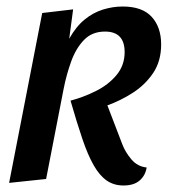

<svg xmlns="http://www.w3.org/2000/svg" viewBox="-20 -550 521 590"><path d="M359.7 20Q329.7 20 307.7 4.6Q285.7 -10.8 267.8 -42.3Q249.8 -73.8 233.1 -123.2Q216.3 -172.7 196.7 -240.7Q236.7 -251.3 274.9 -270.4Q313.2 -289.5 338.1 -319.4Q363 -349.3 363 -389.8Q363 -453 302.7 -453Q262.8 -453 238.1 -427.2Q213.3 -401.5 198.8 -361.4Q184.3 -321.3 175.8 -278.3L121.7 0L8 12L109.7 -510L204.7 -521.2L192.7 -431Q213.8 -468.7 240.1 -490Q266.3 -511.3 296.6 -520.7Q326.8 -530 357 -530Q417.2 -530 446.2 -498.2Q475.2 -466.3 475.2 -413.7Q475.2 -362 450.6 -325.6Q426 -289.2 388.2 -264.9Q350.5 -240.7 310 -226.2L355.7 -107Q365 -82.3 383.8 -60.2Q402.5 -38.2 430.7 -35.3Q426.7 -10.5 408.9 4.8Q391.2 20 359.7 20Z"/></svg>

Font: Sansita Swashed Light
Style: Regular
Weight: 300
Designer: Pablo Cosgaya
Foundry: Omnibus-Type
Version: Version 1.003